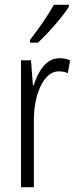

<svg xmlns="http://www.w3.org/2000/svg" viewBox="-20 -785 323 805"><path d="M269 -757V-765H206C178 -716 147 -671 106 -618V-606H139C179 -643 240 -711 269 -757ZM229 -541C172 -541 140 -485 121 -427H118L110 -532H68V0H122V-279C121 -383 161 -486 226 -486C240 -486 254 -483 264 -478L274 -532C259 -539 243 -541 229 -541Z"/></svg>

Font: Noto Sans Devanagari ExtraCondensed Light
Style: Regular
Weight: 300
Width: 2
Designer: Jelle Bosma - Monotype Design Team
Foundry: Monotype Imaging Inc.
Version: Version 2.004